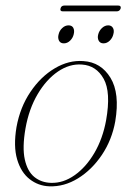

<svg xmlns="http://www.w3.org/2000/svg" viewBox="-20 -665 468 693"><path d="M281 -444.5Q344.5 -440.5 378.8 -384.2Q413 -328 396 -227Q384 -160 347.8 -106Q311.5 -52 261.5 -21.2Q211.5 9.5 158 7.5Q118 6 86.8 -18.5Q55.5 -43 41.8 -90Q28 -137 39.5 -206Q52.5 -278 89.8 -333.2Q127 -388.5 177.8 -418.5Q228.5 -448.5 281 -444.5ZM164 -5Q208 -3.5 249.2 -32.5Q290.5 -61.5 320.8 -113.2Q351 -165 363 -231Q381 -332.5 354.2 -380.5Q327.5 -428.5 276 -432Q231.5 -435.5 189.2 -406.8Q147 -378 115.8 -325Q84.5 -272 72 -201.5Q60 -132.5 69.5 -89.5Q79 -46.5 104 -26.2Q129 -6 164 -5ZM210.5 -508.5Q198 -508.5 193 -518.2Q188 -528 191.5 -541Q194.5 -554.5 204.8 -564Q215 -573.5 227.5 -573.5Q240 -573.5 244.8 -564Q249.5 -554.5 246 -541Q243 -528 233 -518.2Q223 -508.5 210.5 -508.5ZM353.5 -508.5Q341.5 -508.5 336.2 -518.2Q331 -528 334.5 -541Q338 -554.5 348.2 -564Q358.5 -573.5 370.5 -573.5Q382.5 -573.5 387.8 -564Q393 -554.5 389 -541Q386 -528 376 -518.2Q366 -508.5 353.5 -508.5ZM198.5 -634.5Q201 -645 212.5 -645H406.5Q418 -645 415.5 -634.5Q412 -624 401 -624H207Q195.5 -624 198.5 -634.5Z"/></svg>

Font: Fraunces 72pt S000 Thin
Style: Italic
Weight: 100
Italic angle: -16°
Version: Version 1.000; ttfautohint (v1.8.3)